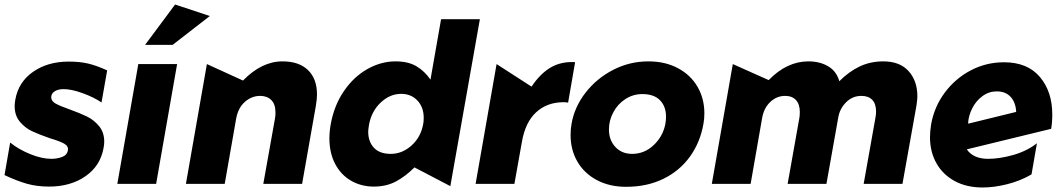

<svg xmlns="http://www.w3.org/2000/svg" viewBox="-29 -815 4713 851"><path d="M199 -111Q157 -111 106 -131.5Q55 -152 16 -183L-9 -39Q46 -13 90.5 -0.5Q135 12 188 12Q284 12 350 -34Q416 -80 430 -159Q433 -174 433 -187Q433 -228 410.5 -255.5Q388 -283 357.5 -298Q327 -313 280 -330Q237 -345 217.5 -356Q198 -367 198 -384Q198 -400 213 -410Q228 -420 253 -420Q287 -420 336 -402.5Q385 -385 421 -361L446 -503Q400 -524 363 -533Q326 -542 275 -542Q183 -542 118 -497Q53 -452 39 -374Q36 -359 36 -345Q36 -303 59 -275.5Q82 -248 113 -233.5Q144 -219 193 -202Q237 -189 256 -178Q275 -167 272 -149Q268 -127 245.5 -119Q223 -111 199 -111Z M756 -531H584L491 0H663ZM614 -616H736L901 -744L747 -795Z M1376 -396Q1376 -466 1336 -504.5Q1296 -543 1223 -543Q1131 -543 1048 -458L888 -531L795 0H967L1018 -291Q1027 -338 1057 -364Q1087 -390 1124 -390Q1155 -390 1173.5 -371.5Q1192 -353 1192 -317Q1192 -300 1190 -291L1138 0H1310L1371 -346Q1376 -376 1376 -396Z M2098 -730H1926L1879 -462Q1853 -500 1816.5 -521.5Q1780 -543 1724 -543Q1660 -543 1599.5 -509Q1539 -475 1495.5 -411.5Q1452 -348 1437 -265Q1431 -232 1431 -202Q1431 -137 1456.5 -88.5Q1482 -40 1527 -14Q1572 12 1628 12Q1683 12 1725.5 -10.5Q1768 -33 1808 -73L1967 10ZM1603 -231Q1603 -241 1607 -265Q1619 -324 1659.5 -361.5Q1700 -399 1749 -399Q1793 -399 1821 -369.5Q1849 -340 1849 -293Q1849 -276 1847 -267Q1837 -208 1795.5 -170.5Q1754 -133 1703 -133Q1653 -133 1628 -160.5Q1603 -188 1603 -231Z M2506 -540Q2449 -540 2405.5 -512Q2362 -484 2327 -431L2172 -531L2079 0H2251L2284 -185Q2299 -273 2347.5 -317.5Q2396 -362 2469 -362Q2481 -362 2489 -360L2520 -539Q2516 -540 2506 -540Z M3089 -267Q3093 -288 3093 -313Q3093 -378 3062.5 -430.5Q3032 -483 2975.5 -513Q2919 -543 2845 -543Q2762 -543 2689 -505.5Q2616 -468 2566.5 -404.5Q2517 -341 2504 -265Q2500 -242 2500 -216Q2500 -151 2530 -99Q2560 -47 2616 -17Q2672 13 2746 13Q2839 13 2911.5 -22.5Q2984 -58 3029.5 -121.5Q3075 -185 3089 -267ZM2923 -298Q2923 -282 2920 -265Q2909 -210 2868 -171.5Q2827 -133 2773 -133Q2727 -133 2698.5 -163.5Q2670 -194 2670 -241Q2670 -281 2689.5 -317.5Q2709 -354 2743 -376Q2777 -398 2818 -398Q2870 -398 2896.5 -370.5Q2923 -343 2923 -298Z M3971 0 4033 -347Q4037 -375 4037 -388Q4037 -457 3998 -500Q3959 -543 3886 -543Q3829 -543 3781.5 -520.5Q3734 -498 3691 -455Q3679 -499 3642 -521Q3605 -543 3554 -543Q3459 -543 3378 -460L3219 -531L3126 0H3298L3349 -292Q3357 -337 3385.5 -363.5Q3414 -390 3451 -390Q3482 -390 3499 -371.5Q3516 -353 3516 -319Q3516 -302 3514 -292L3462 0H3634L3686 -292Q3692 -332 3720.5 -361Q3749 -390 3789 -390Q3820 -390 3837 -372.5Q3854 -355 3854 -320Q3854 -307 3851 -292L3799 0Z M4351 -111Q4285 -111 4256 -153L4630 -244Q4635 -272 4635 -308Q4635 -409 4580 -474Q4525 -539 4421 -539Q4342 -539 4273.5 -503Q4205 -467 4158.5 -404.5Q4112 -342 4098 -264Q4093 -232 4093 -208Q4093 -142 4121.5 -91.5Q4150 -41 4202.5 -12.5Q4255 16 4326 16Q4377 16 4435 1.5Q4493 -13 4543 -42L4567 -180Q4522 -145 4461.5 -128Q4401 -111 4351 -111ZM4389 -410Q4428 -410 4450.5 -385.5Q4473 -361 4475 -319L4263 -267L4262 -270Q4264 -303 4280.5 -335.5Q4297 -368 4325.5 -389Q4354 -410 4389 -410Z"/></svg>

Font: Geom ExtraBold
Style: Bold Italic
Weight: 800
Italic angle: -10°
Version: Version 1.102